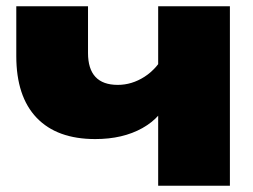

<svg xmlns="http://www.w3.org/2000/svg" viewBox="-20 -593 807 613"><path d="M284 -149Q162 -149 97 -217Q32 -285 32 -414V-573H261V-424Q261 -322 356 -322Q401 -322 441.5 -348Q482 -374 508 -424L520 -281Q497 -219 434.5 -184Q372 -149 284 -149ZM485 0V-573H714V0Z"/></svg>

Font: Unbounded ExtraBold
Style: Regular
Weight: 800
Designer: Luke Prowse, Jean-Baptiste Morizot, Fátima Lázaro, Florian Runge
Foundry: NaN
Version: Version 1.701;gftools[0.9.28.dev5+ged2979d]